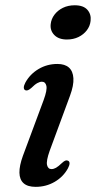

<svg xmlns="http://www.w3.org/2000/svg" viewBox="-20 -716 372 746"><path d="M173 -130Q159 -90.5 162.8 -74.8Q166.5 -59 180 -59Q188.5 -59 197.8 -64.2Q207 -69.5 220.5 -82.5Q228.5 -90 234 -92Q239.5 -94 244.5 -91.5Q250.5 -88.5 250.2 -81Q250 -73.5 244 -62Q226 -29 192.5 -9.5Q159 10 118.5 10Q87.5 10 71.8 -4Q56 -18 55.5 -45Q55 -72 69 -110.5L149.5 -327Q164 -366.5 160.2 -382.5Q156.5 -398.5 142.5 -398.5Q135 -398.5 125.2 -393.2Q115.5 -388 102 -374.5Q94 -367.5 88.5 -365.5Q83 -363.5 78 -365.5Q72.5 -368.5 72.5 -376Q72.5 -383.5 78.5 -395Q96.5 -428 129.8 -447.8Q163 -467.5 203 -467.5Q232 -467.5 247.8 -453.5Q263.5 -439.5 265.2 -412Q267 -384.5 252 -344ZM240 -562.5Q208 -562.5 191 -580Q174 -597.5 177 -622.5Q179 -642 191.5 -658.8Q204 -675.5 224.2 -685.5Q244.5 -695.5 270.5 -695.5Q304 -695.5 319.5 -678Q335 -660.5 332 -635Q330 -615 317.5 -598.5Q305 -582 285 -572.2Q265 -562.5 240 -562.5Z"/></svg>

Font: Fraunces
Style: Italic
Weight: 400
Italic angle: -16°
Version: Version 1.000;[b76b70a41]